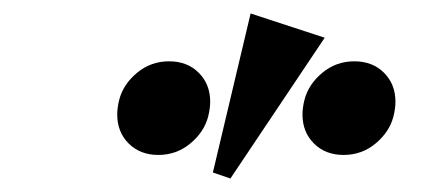

<svg xmlns="http://www.w3.org/2000/svg" viewBox="-20 -834 640 285"><path d="M215 -604Q188 -604 171 -621Q154 -638 154 -664Q154 -674 157 -686Q163 -709 183.5 -726Q204 -743 231 -743Q258 -743 275 -726Q292 -709 292 -683Q292 -673 289 -661Q283 -638 262.5 -621Q242 -604 215 -604ZM490 -604Q463 -604 446 -621Q429 -638 429 -664Q429 -674 432 -686Q438 -709 458.5 -726Q479 -743 506 -743Q533 -743 550 -726Q567 -709 567 -683Q567 -673 564 -661Q558 -638 537.5 -621Q517 -604 490 -604ZM352 -814 462 -778 322 -569 296 -578Z"/></svg>

Font: IBM Plex Serif
Style: Bold Italic
Weight: 700
Italic angle: -14°
Designer: Mike Abbink, Paul van der Laan, Pieter van Rosmalen
Foundry: Bold Monday
Version: Version 3.001